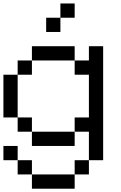

<svg xmlns="http://www.w3.org/2000/svg" viewBox="-20 -937 707 1123"><path d="M0 0V-83.3H83.3V0ZM0 -250V-500H83.3V-250ZM166.7 -166.7H83.3V-250H166.7ZM166.7 -83.3V-166.7H416.7V-83.3ZM166.7 0V83.3H83.3V0ZM166.7 83.3H416.7V166.7H166.7ZM166.7 -583.3V-500H83.3V-583.3ZM166.7 -666.7H416.7V-583.3H166.7ZM333.3 -833.3V-750H250V-833.3ZM333.3 -916.7H416.7V-833.3H333.3ZM500 -166.7H416.7V-250H500V-500H416.7V-583.3H500V-666.7H583.3V0H500ZM500 0V83.3H416.7V0Z"/></svg>

Font: Galmuri11 Regular
Style: Regular
Weight: 400
Designer: Minseo Lee (Quiple)
Version: Version 2.356;hotconv 1.1.0;makeotfexe 2.6.0 DEVELOPMENT